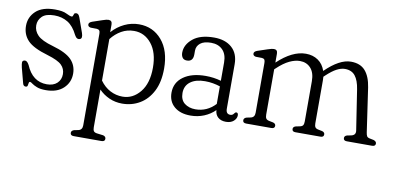

<svg xmlns="http://www.w3.org/2000/svg" viewBox="-66 -636 2184 1066"><g transform="rotate(10 1026.0 -103.0)"><path d="M194.5 -22.5Q231.5 -22.5 252.5 -42.2Q273.5 -62 273.5 -93Q273.5 -123.5 252.5 -144.2Q231.5 -165 171.5 -183Q88.5 -207 56.8 -240.2Q25 -273.5 25 -322.5Q25 -372 61.2 -405.8Q97.5 -439.5 169 -439.5Q212.5 -439.5 234.2 -428.2Q256 -417 266.5 -417Q271 -417 272.5 -422.8Q274 -428.5 276.8 -434Q279.5 -439.5 288 -439.5Q294.5 -439.5 299.5 -435.2Q304.5 -431 309 -418.5L338 -337Q347.5 -308.5 334 -302.5Q315.5 -294.5 302.5 -319Q279.5 -366.5 246.5 -386.5Q213.5 -406.5 171 -406.5Q123 -406.5 101.8 -385.5Q80.5 -364.5 80.5 -335Q80.5 -303.5 104 -279.5Q127.5 -255.5 191 -237.5Q267 -216 298 -184.2Q329 -152.5 329 -105.5Q329 -56 293.5 -22.8Q258 10.5 195 10.5Q163.5 10.5 144.5 3Q125.5 -4.5 115.8 -12Q106 -19.5 102 -19.5Q96 -19.5 95 -12Q94 -4.5 92.2 3Q90.5 10.5 81.5 10.5Q68 10.5 64.5 -6.5L42.5 -90Q38 -110 38.5 -118.5Q39 -127 47 -130Q64 -136 77 -110.5Q114 -22.5 194.5 -22.5Z M491.5 -411.5V-368.5Q522 -402.5 561 -421Q600 -439.5 642.5 -439.5Q721.5 -439.5 771.5 -381Q821.5 -322.5 821.5 -221Q821.5 -145 795 -93.5Q768.5 -42 724 -15.8Q679.5 10.5 625 10.5Q586 10.5 552.2 -4.5Q518.5 -19.5 493.5 -45.5V167Q493.5 181 498 188.2Q502.5 195.5 516.5 197.5L552.5 202Q568 206.5 568 219.5Q568 235 548.5 235H392.5Q373 235 373 219.5Q373 207 388.5 202L411 197.5Q434 193 434 167V-349Q434 -362 429.8 -367.5Q425.5 -373 415.5 -374L380.5 -374.5Q364.5 -377.5 364.5 -390Q364.5 -402 383.5 -408.5L437 -426.5Q450.5 -431 457.8 -432.8Q465 -434.5 471 -434.5Q491.5 -434.5 491.5 -411.5ZM622 -398.5Q583 -398.5 550.8 -380.2Q518.5 -362 493.5 -330V-96Q518 -62 550.8 -45Q583.5 -28 620.5 -28Q678.5 -28 719 -77.5Q759.5 -127 759.5 -215.5Q759.5 -301 720.2 -349.8Q681 -398.5 622 -398.5Z M885 -97.5Q885 -154.5 931.5 -188Q978 -221.5 1056.5 -221.5Q1102.5 -221.5 1143.5 -209.5V-312.5Q1143.5 -359 1119.2 -383.5Q1095 -408 1054 -408Q1014 -408 993.5 -391.5Q973 -375 973 -349V-328Q973 -287.5 938 -287.5Q920.5 -287.5 912.8 -298.5Q905 -309.5 905 -326Q905 -371 946.2 -405.2Q987.5 -439.5 1065.5 -439.5Q1129 -439.5 1166 -406.5Q1203 -373.5 1203 -313V-62.5Q1203 -32.5 1227.5 -32.5Q1241 -32.5 1248 -44Q1253.5 -51.5 1258.5 -51.5Q1269.5 -51.5 1269.5 -36.5Q1269.5 -18.5 1253.5 -4.2Q1237.5 10 1210 10Q1182 10 1165.5 -4.8Q1149 -19.5 1147.5 -45Q1121.5 -19 1086.2 -4.5Q1051 10 1010.5 10Q952.5 10 918.8 -18.8Q885 -47.5 885 -97.5ZM945.5 -106Q945.5 -67 970 -48Q994.5 -29 1031.5 -29Q1096.5 -29 1143.5 -79V-178Q1124 -184.5 1102.8 -188.2Q1081.5 -192 1058 -192Q1006 -192 975.8 -169.5Q945.5 -147 945.5 -106Z M1424 -411.5V-361.5Q1506.5 -439.5 1583 -439.5Q1623 -439.5 1652 -419.5Q1681 -399.5 1693.5 -362Q1772.5 -439.5 1837 -439.5Q1890 -439.5 1918 -407.5Q1946 -375.5 1955 -315.5L1991 -68Q1993 -54 1997 -47Q2001 -40 2014 -37.5L2036 -33Q2052 -27.5 2052 -15.5Q2052 0 2032.5 0H1890.5Q1871.5 0 1871.5 -15.5Q1871.5 -27.5 1886 -32L1908.5 -36.5Q1935 -42 1931.5 -67L1896.5 -294.5Q1889 -343.5 1869 -368.8Q1849 -394 1811 -394Q1789.5 -394 1765 -381.2Q1740.5 -368.5 1708.5 -338.5L1700 -330.5Q1701 -320.5 1701 -310V-68Q1701 -53.5 1705.8 -46.2Q1710.5 -39 1724 -36.5L1746 -32Q1760.5 -27.5 1760.5 -15.5Q1760.5 0 1742 0H1600.5Q1582 0 1582 -15.5Q1582 -27.5 1596.5 -32L1618.5 -36.5Q1632 -39 1636.8 -46.2Q1641.5 -53.5 1641.5 -68V-294.5Q1641.5 -343 1618.2 -368.5Q1595 -394 1557.5 -394Q1530 -394 1498.5 -379Q1467 -364 1431.5 -330.5L1424 -323.5V-68Q1424 -53.5 1429 -46.2Q1434 -39 1447 -36.5L1469.5 -32Q1484 -27.5 1484 -15.5Q1484 0 1465 0H1323.5Q1304 0 1304 -15.5Q1304 -28 1319.5 -33L1341.5 -37.5Q1364.5 -42 1364.5 -68V-349Q1364.5 -362 1360.5 -367.5Q1356.5 -373 1346.5 -374L1311.5 -374.5Q1295.5 -377.5 1295.5 -390Q1295.5 -402 1314.5 -408.5L1370 -427Q1383.5 -431.5 1390.8 -433Q1398 -434.5 1403.5 -434.5Q1424 -434.5 1424 -411.5Z"/></g></svg>

Font: Fraunces 144pt SuperSoft Light
Style: Regular
Weight: 300
Version: Version 1.000;[0bf87f6ff]